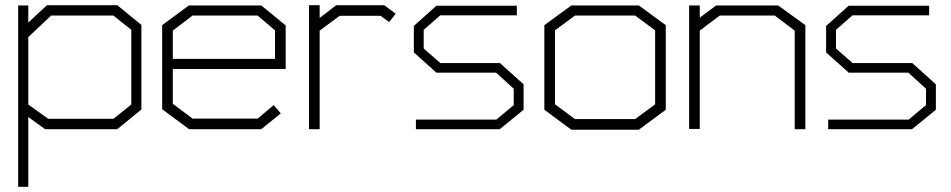

<svg xmlns="http://www.w3.org/2000/svg" viewBox="-20 -498 3667 740"><path d="M432 0H154L89 -47V222H50V-477H89V-411L161 -478H432L525 -402V-76ZM486 -383 417 -438H177L89 -355V-95L166 -40H417L486 -95Z M646 -232V-98L722 -41H973L1035 -93L1062 -61L987 0H709L605 -77V-401L708 -477H987L1081 -400V-232ZM1040 -381 973 -438H722L646 -380V-271H1040Z M1480 -413 1447 -437H1289L1212 -380V0H1171V-478H1212V-429L1276 -478H1461L1505 -445Z M1906 0H1583V-37H1893L1960 -93V-156L1892 -218H1662L1575 -296V-398L1662 -476H1972V-439H1677L1613 -383V-311L1677 -255H1907L1998 -173V-75Z M2442 2H2182L2078 -75V-401L2182 -477H2442L2546 -401V-75ZM2505 -381 2428 -438H2196L2119 -381V-96L2196 -39H2428L2505 -96Z M3043 0V-380L2966 -438H2754L2677 -380V-1H2636V-477H2677V-430L2740 -477H2979L3084 -401V0Z M3495 0H3172V-37H3482L3549 -93V-156L3481 -218H3251L3164 -296V-398L3251 -476H3561V-439H3266L3202 -383V-311L3266 -255H3496L3587 -173V-75Z"/></svg>

Font: Turret Road Light
Style: Regular
Weight: 300
Designer: Noponies
Foundry: Noponies
Version: Version 1.001; ttfautohint (v1.8)